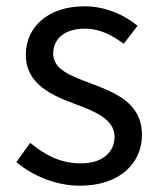

<svg xmlns="http://www.w3.org/2000/svg" viewBox="-20 -577 508 610"><path d="M234 13C362 13 431 -60 431 -148C431 -251 345 -283 266 -313C205 -336 149 -356 149 -407C149 -450 181 -486 250 -486C298 -486 336 -465 373 -438L417 -495C376 -529 316 -557 249 -557C130 -557 62 -489 62 -403C62 -310 144 -274 220 -246C280 -224 344 -198 344 -143C344 -96 309 -58 237 -58C172 -58 124 -84 76 -123L32 -62C83 -19 157 13 234 13Z"/></svg>

Font: Noto Sans KR
Style: Regular
Weight: 400
Designer: Ryoko NISHIZUKA 西塚涼子 (kana, bopomofo & ideographs); Paul D. Hunt (Latin, Greek & Cyrillic); Sandoll Communications 산돌커뮤니
Foundry: Adobe
Version: Version 2.004;hotconv 1.0.118;makeotfexe 2.5.65603